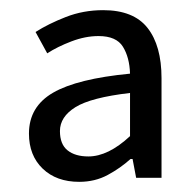

<svg xmlns="http://www.w3.org/2000/svg" viewBox="-20 -616 385 378"><path d="M136 -258Q91 -258 64 -284Q37 -310 37 -353Q37 -406 84.5 -433.5Q132 -461 236 -471Q235 -503 222 -524Q209 -545 174 -545Q148 -545 120.5 -534.5Q93 -524 73 -511L50 -553Q75 -569 109.5 -582.5Q144 -596 183 -596Q243 -596 270.5 -561Q298 -526 298 -462V-266H248L241 -303H237Q217 -285 192 -271.5Q167 -258 136 -258ZM154 -308Q193 -308 236 -348V-433Q159 -424 128.5 -405Q98 -386 98 -358Q98 -332 113 -320Q128 -308 154 -308Z"/></svg>

Font: Myanmar Sanpya
Style: Regular
Weight: 400
Designer: Danh Hong
Foundry: Google Inc.
Version: Version 2.00 November 22, 2015